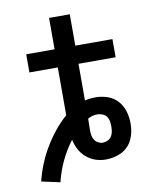

<svg xmlns="http://www.w3.org/2000/svg" viewBox="-85 -742 719 886"><g transform="rotate(-10 275.0 -299.0)"><path d="M126 79 39 60Q49 20 64.5 -18.5Q80 -57 101.5 -93Q123 -129 149 -161.5Q175 -194 206 -221V-445H73V-530H206V-677H303V-530H477V-445H303V-273Q315 -276 328 -277.5Q341 -279 353 -279Q382 -279 409.5 -269.5Q437 -260 456 -239Q475 -218 483.5 -190Q492 -162 492 -133Q492 -114 488.5 -95Q485 -76 477 -58.5Q469 -41 455.5 -27Q442 -13 425 -4.5Q408 4 389 8Q370 12 351 12Q326 12 302.5 4Q279 -4 260 -20.5Q241 -37 229.5 -59Q218 -81 213 -105Q182 -64 160 -17.5Q138 29 126 79ZM351 -67Q363 -67 374 -72.5Q385 -78 391.5 -88Q398 -98 400 -110Q402 -122 402 -133Q402 -146 400 -158.5Q398 -171 390.5 -181Q383 -191 371 -195.5Q359 -200 347 -200Q336 -200 324.5 -197Q313 -194 303 -188Q303 -175 302.5 -161Q302 -147 302 -133Q302 -121 304 -109.5Q306 -98 312 -88.5Q318 -79 328.5 -73Q339 -67 351 -67Z"/></g></svg>

Font: Lode Dark Term
Style: Bold
Weight: 700
Monospace: yes
Designer: Belleve Invis
Foundry: Belleve Invis
Version: Version 29.2.0